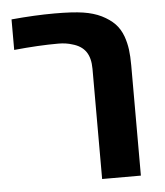

<svg xmlns="http://www.w3.org/2000/svg" viewBox="-49 -684 625 728"><g transform="rotate(-5 264.0 -320.5)"><path d="M242.7 -518.1Q219.2 -525.9 189.5 -525.9Q115.2 -525.9 21 -516.6V-632.8Q110.4 -641.1 185.1 -641.1Q253.9 -641.1 293.7 -635Q333.5 -628.9 363.3 -614.3Q393.6 -599.1 412.6 -579.6Q431.6 -560.1 442.4 -530.8Q451.2 -505.9 454.6 -480.2Q458 -454.6 458 -419.4V0H310.5V-419.4Q310.5 -460.9 293.7 -484.9Q276.9 -508.8 242.7 -518.1Z"/></g></svg>

Font: Viking Open Sans
Style: Bold
Weight: 700
Foundry: Ascender Corporation
Version: Version 2.001